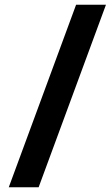

<svg xmlns="http://www.w3.org/2000/svg" viewBox="-20 -771 467 810"><path d="M427 -751Q356 -558 285 -366Q214 -174 143 19H17Q88 -174 159 -366Q230 -558 301 -751Z"/></svg>

Font: Reem Kufi
Style: Bold
Weight: 700
Designer: Khaled Hosny
Version: Version 1.001